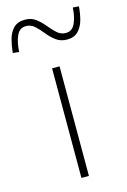

<svg xmlns="http://www.w3.org/2000/svg" viewBox="-172 -835 591 892"><g transform="rotate(-15 123.5 -389.0)"><path d="M105 0V-527H141V0ZM208 -638Q177 -638 155 -654.5Q133 -671 115.5 -693Q98 -715 80 -731.5Q62 -748 38 -748Q7 -748 -7 -716.5Q-21 -685 -23 -640L-53 -643Q-50 -675 -42 -706Q-34 -737 -14.5 -757.5Q5 -778 41 -778Q72 -778 93.5 -761.5Q115 -745 132.5 -723.5Q150 -702 168 -685.5Q186 -669 210 -669Q241 -669 255 -700.5Q269 -732 271 -775L300 -773Q298 -742 290 -711Q282 -680 262.5 -659Q243 -638 208 -638Z"/></g></svg>

Font: Noto Sans KR Thin
Style: Regular
Weight: 100
Designer: Ryoko NISHIZUKA 西塚涼子 (kana, bopomofo & ideographs); Paul D. Hunt (Latin, Greek & Cyrillic); Sandoll Communications 산돌커뮤니
Foundry: Adobe
Version: Version 2.004-H2;hotconv 1.0.118;makeotfexe 2.5.65603